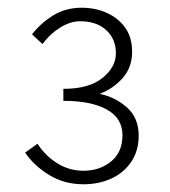

<svg xmlns="http://www.w3.org/2000/svg" viewBox="-20 -913 440 497"><path d="M196 -436Q146 -436 106.5 -460.5Q67 -485 45 -518L77 -541Q97 -510 128 -490.5Q159 -471 196 -471Q238 -471 267.5 -495Q297 -519 297 -563Q297 -607 256.5 -629.5Q216 -652 144 -652V-683Q210 -683 245 -711Q280 -739 280 -775Q280 -812 255 -835Q230 -858 187 -858Q162 -858 135.5 -841.5Q109 -825 90 -799L63 -824Q85 -853 117.5 -873Q150 -893 191 -893Q228 -893 258 -879Q288 -865 305 -840Q322 -815 322 -779Q322 -739 298 -711.5Q274 -684 238 -670Q278 -662 308.5 -635Q339 -608 339 -562Q339 -523 320 -494.5Q301 -466 268.5 -451Q236 -436 196 -436Z"/></svg>

Font: Noto Sans SC ExtraLight
Style: Regular
Weight: 250
Designer: Ryoko NISHIZUKA 西塚涼子 (kana, bopomofo & ideographs); Paul D. Hunt (Latin, Greek & Cyrillic); Sandoll Communications 산돌커뮤니
Foundry: Adobe
Version: Version 2.004-H2;hotconv 1.0.118;makeotfexe 2.5.65603